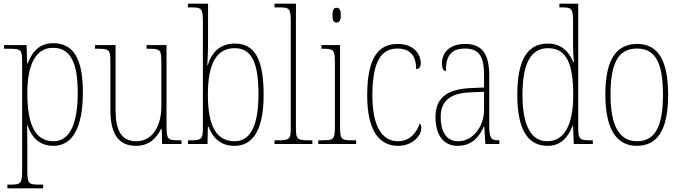

<svg xmlns="http://www.w3.org/2000/svg" viewBox="-20 -780 3692 1040"><path d="M20 240H214V220H194C134 220 128 215 128 143V14C128 -42 127 -82 127 -105H128C151 -34 195 10 270 10C367 10 429 -80 429 -279C429 -466 376 -546 267 -546C193 -546 153 -498 130 -436H127L124 -536H2V-516H26C96 -516 100 -511 100 -441V143C100 215 93 220 33 220H20ZM270 -15C163 -15 128 -119 128 -277C128 -427 172 -521 267 -521C361 -521 401 -442 401 -278C401 -115 361 -15 270 -15Z M717 10C786 10 827 -30 852 -81H856L858 0H963V-20H952C888 -20 882 -24 882 -99V-536H774V-516H782C853 -516 854 -511 854 -431V-203C854 -104 810 -15 718 -15C637 -15 606 -75 606 -182V-536H495V-516H506C573 -516 578 -511 578 -443V-184C578 -46 628 10 717 10Z M1250 10C1343 10 1408 -64 1408 -267C1408 -464 1357 -544 1252 -544C1174 -544 1127 -498 1105 -427H1103C1106 -470 1107 -525 1107 -561V-760H998V-740H1013C1072 -740 1079 -735 1079 -661V-89C1079 -27 1073 -20 1011 -20H998V0H1104L1106 -93H1110C1134 -30 1178 10 1250 10ZM1251 -15C1152 -15 1106 -97 1106 -268C1106 -439 1155 -519 1251 -519C1343 -519 1380 -442 1380 -269C1380 -91 1332 -15 1251 -15Z M1467 0H1672V-20H1660C1587 -20 1583 -24 1583 -94V-760H1467V-740H1488C1548 -740 1555 -736 1555 -662V-94C1555 -24 1551 -20 1478 -20H1467Z M1803 -658C1817 -658 1826 -666 1826 -698C1826 -729 1817 -738 1803 -738C1789 -738 1781 -729 1781 -698C1781 -666 1789 -658 1803 -658ZM1704 0H1909V-20H1891C1827 -20 1822 -25 1822 -95V-536H1721V-516H1730C1789 -516 1794 -509 1794 -437V-95C1794 -25 1789 -20 1724 -20H1704Z M2136 10C2217 10 2262 -48 2262 -84C2262 -98 2260 -105 2254 -111C2237 -64 2202 -15 2136 -15C2052 -15 1997 -91 1997 -264C1997 -459 2052 -517 2133 -517C2205 -517 2234 -475 2234 -406C2247 -406 2259 -415 2259 -436C2259 -494 2215 -542 2135 -542C2036 -542 1969 -478 1969 -263C1969 -62 2041 10 2136 10Z M2459 10C2538 10 2577 -41 2601 -95H2603L2609 0H2685V-20H2681C2639 -20 2630 -31 2630 -105V-372C2630 -491 2589 -542 2499 -542C2413 -542 2374 -492 2374 -439C2374 -410 2381 -395 2395 -395C2395 -479 2425 -517 2499 -517C2577 -517 2602 -471 2602 -371V-306L2533 -303C2401 -298 2339 -250 2339 -146C2339 -40 2389 10 2459 10ZM2462 -15C2395 -15 2367 -71 2367 -146C2367 -227 2411 -276 2532 -280L2602 -283V-185C2602 -96 2543 -15 2462 -15Z M2946 10C3016 10 3057 -34 3082 -100H3084L3088 0H3191V-20H3180C3120 -20 3112 -26 3112 -88V-760H3010V-740H3021C3078 -740 3084 -735 3084 -658V-544C3084 -511 3085 -477 3089 -444H3085C3060 -504 3018 -544 2946 -544C2844 -544 2782 -466 2782 -267C2782 -68 2845 10 2946 10ZM2945 -15C2862 -14 2810 -92 2810 -265C2810 -444 2859 -519 2949 -519C3051 -519 3085 -430 3085 -265C3085 -106 3038 -15 2945 -15Z M3429 10C3541 10 3599 -75 3599 -267C3599 -452 3545 -542 3432 -542C3314 -542 3259 -452 3259 -267C3259 -77 3322 10 3429 10ZM3430 -15C3332 -15 3287 -104 3287 -267C3287 -434 3326 -517 3431 -517C3533 -517 3571 -435 3571 -267C3571 -107 3535 -15 3430 -15Z"/></svg>

Font: Noto Serif Georgian Condensed Thin
Style: Regular
Weight: 100
Width: 3
Designer: Monotype Design Team, Akaki Razmadze
Foundry: Google LLC
Version: Version 2.003